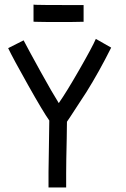

<svg xmlns="http://www.w3.org/2000/svg" viewBox="-20 -827 558 850"><path d="M350.1 -804.7V-730.5H341.8Q313.5 -729.5 243.2 -729.5Q170.4 -729.5 137.2 -730.5L128.4 -731V-806.6L137.7 -805.7Q169.4 -804.7 261.7 -804.7Q261.7 -804.7 341.8 -804.7ZM194.8 2.9V-65.9Q194.8 -85.9 196.5 -174.3Q198.2 -262.7 198.2 -293.5Q171.4 -331.1 104.5 -450Q37.6 -568.8 16.1 -613.8L84.5 -648.4Q107.4 -604.5 159.9 -509.5Q212.4 -414.6 240.2 -370.6Q273.9 -418.5 331.5 -519Q389.2 -619.6 404.3 -654.8L472.2 -616.2Q418.5 -508.8 362.3 -418.9Q344.7 -392.6 324.5 -361.1Q304.2 -329.6 292.2 -311.5Q280.3 -293.5 276.4 -288.1Q276.4 -276.9 275.9 -252.9Q275.4 -229 275.4 -215.3Q272.9 -107.9 272.9 -61V2.9Z"/></svg>

Font: FantasqueSansM Nerd Font
Style: Regular
Weight: 400
Monospace: yes
Designer: Jany Belluz
Version: Version 1.8.0 ; ttfautohint (v1.8.2);Nerd Fonts 3.4.0